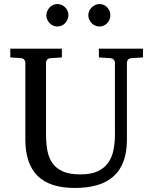

<svg xmlns="http://www.w3.org/2000/svg" viewBox="-20 -911 752 947"><path d="M627 -624Q616.2 -623 611.1 -616.2Q606 -609.4 606 -602.1V-222.2Q606 -160.6 589.4 -115.7Q572.8 -70.8 540.3 -41.5Q507.8 -12.2 459.7 2Q411.6 16.1 349.1 16.1Q225.1 16.1 165 -43.9Q105 -104 105 -222.2V-602.1Q105 -609.4 99.9 -616.2Q94.7 -623 84 -624L30.8 -627.9V-670.9H285.2V-627.9L228 -624Q217.3 -623 212.2 -616.2Q207 -609.4 207 -602.1V-248Q207 -204.1 213.9 -167.7Q220.7 -131.3 239.3 -105.5Q257.8 -79.6 290.8 -65.2Q323.7 -50.8 376 -50.8Q427.7 -50.8 460.9 -65.9Q494.1 -81.1 513.2 -107.7Q532.2 -134.3 539.6 -170.4Q546.9 -206.5 546.9 -248V-602.1Q546.9 -609.4 541.3 -616.2Q535.6 -623 524.9 -624L467.8 -627.9V-670.9H685.1V-627.9ZM317.4 -836.4Q317.4 -825.2 313 -814.9Q308.6 -804.7 301.3 -796.9Q293.9 -789.1 283.9 -784.7Q273.9 -780.3 262.7 -780.3Q251.5 -780.3 241.7 -784.7Q231.9 -789.1 224.6 -796.9Q217.3 -804.7 212.9 -814.5Q208.5 -824.2 208.5 -835.4Q208.5 -846.2 212.9 -856.2Q217.3 -866.2 224.6 -874Q231.9 -881.8 241.7 -886.5Q251.5 -891.1 262.7 -891.1Q273.9 -891.1 283.9 -886.7Q293.9 -882.3 301.3 -875Q308.6 -867.7 313 -857.7Q317.4 -847.7 317.4 -836.4ZM524.4 -836.4Q524.4 -825.2 520.3 -814.9Q516.1 -804.7 508.8 -796.9Q501.5 -789.1 491.7 -784.7Q481.9 -780.3 470.7 -780.3Q459.5 -780.3 449.5 -784.7Q439.5 -789.1 431.9 -796.9Q424.3 -804.7 419.9 -814.9Q415.5 -825.2 415.5 -836.4Q415.5 -846.7 419.9 -856.7Q424.3 -866.7 432.1 -874.3Q439.9 -881.8 449.7 -886.5Q459.5 -891.1 470.7 -891.1Q481.9 -891.1 491.7 -886.7Q501.5 -882.3 508.8 -874.8Q516.1 -867.2 520.3 -857.2Q524.4 -847.2 524.4 -836.4Z"/></svg>

Font: Charis SIL Afr
Style: Regular
Weight: 400
Foundry: SIL International
Version: Version 5.000